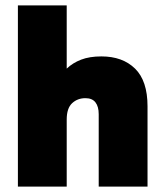

<svg xmlns="http://www.w3.org/2000/svg" viewBox="-20 -688 610 708"><path d="M344 0V-267Q344 -295 332 -310.5Q320 -326 295 -326Q266 -326 246 -307.5Q226 -289 226 -247V0H46V-668H226V-435Q248 -456 279 -468Q310 -480 354 -480Q432 -480 478 -435Q524 -390 524 -296V0Z"/></svg>

Font: Celebes Black
Style: Regular
Weight: 900
Designer: Anugrah Pasau
Foundry: Lafontype
Version: Version 1.000; ttfautohint (v1.8.4)